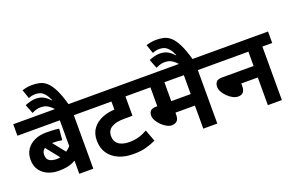

<svg xmlns="http://www.w3.org/2000/svg" viewBox="-105 -1312 2650 1727"><g transform="rotate(-20 1219.5 -448.0)"><path d="M634 -512H540V0H406V-185L440 -145Q409 -126 381 -113Q353 -100 320 -94Q287 -88 242 -88Q186 -88 139.5 -108.5Q93 -129 65 -169Q37 -209 37 -269Q37 -325 64.5 -365.5Q92 -406 140.5 -428.5Q189 -451 252 -451Q280 -451 303.5 -450Q327 -449 345.5 -447.5Q364 -446 375 -443L365 -336Q348 -340 327 -342Q306 -344 283 -344Q221 -344 194 -324Q167 -304 167 -269Q167 -226 193 -210Q219 -194 259 -194Q298 -194 328.5 -207.5Q359 -221 384.5 -244Q410 -267 434 -294L406 -203V-512H0V-622H634ZM221 -405 393 -190 337 -147 149 -382Z M406 -615Q378 -646 357.5 -659.5Q337 -673 319.5 -677Q302 -681 281 -681Q258 -681 238 -674.5Q218 -668 198 -658L164 -745Q191 -756 217.5 -762.5Q244 -769 267 -769Q306 -769 336.5 -754.5Q367 -740 399 -705L404 -706Q385 -748 366 -770Q347 -792 326 -800.5Q305 -809 279 -809Q263 -809 245.5 -805.5Q228 -802 213 -795L183 -881Q200 -886 225.5 -891Q251 -896 278 -896Q318 -896 352 -888Q386 -880 416.5 -853Q447 -826 475.5 -769.5Q504 -713 531 -615Z M1175 -512H1034V-327H966Q913 -327 885 -320.5Q857 -314 837 -303Q812 -289 801 -268.5Q790 -248 790 -221Q790 -183 808 -159.5Q826 -136 857.5 -125Q889 -114 928 -114Q978 -114 1019.5 -126Q1061 -138 1101 -161L1143 -49Q1096 -27 1046 -13.5Q996 0 925 0Q847 0 786 -26.5Q725 -53 690.5 -104Q656 -155 656 -227Q656 -295 690.5 -341Q725 -387 784.5 -411Q844 -435 917 -435H924L900 -430V-512H620V-622H1175Z M1727 -512V0H1593V-221H1407V-204Q1407 -161 1389 -143Q1371 -125 1337 -125Q1316 -125 1291 -138.5Q1266 -152 1243.5 -174Q1221 -196 1206.5 -221.5Q1192 -247 1192 -270Q1192 -296 1206.5 -313.5Q1221 -331 1263 -331H1273V-512H1161V-622H1822V-512ZM1593 -512H1407V-331H1593Z M1593 -615Q1565 -646 1544.5 -659.5Q1524 -673 1506.5 -677Q1489 -681 1468 -681Q1445 -681 1425 -674.5Q1405 -668 1385 -658L1351 -745Q1378 -756 1404.5 -762.5Q1431 -769 1454 -769Q1493 -769 1523.5 -754.5Q1554 -740 1586 -705L1591 -706Q1572 -748 1553 -770Q1534 -792 1513 -800.5Q1492 -809 1466 -809Q1450 -809 1432.5 -805.5Q1415 -802 1400 -795L1370 -881Q1387 -886 1412.5 -891Q1438 -896 1465 -896Q1505 -896 1539 -888Q1573 -880 1603.5 -853Q1634 -826 1662.5 -769.5Q1691 -713 1718 -615Z M1807 -622H2439V-512H2345V0H2211V-265H2053V-239Q2053 -199 2036 -181.5Q2019 -164 1987 -164Q1964 -164 1938 -177.5Q1912 -191 1889.5 -213Q1867 -235 1852.5 -260.5Q1838 -286 1838 -309Q1838 -335 1851.5 -355Q1865 -375 1909 -375H2211V-512H1807Z"/></g></svg>

Font: Noto Sans Devanagari
Style: Bold
Weight: 700
Version: Version 2.003